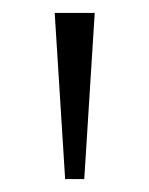

<svg xmlns="http://www.w3.org/2000/svg" viewBox="-20 -734 232 298"><path d="M127 -713.9 110.8 -456.1H81.1L64.9 -713.9Z"/></svg>

Font: Zoram GWeb Light
Style: Regular
Weight: 300
Foundry: Ascender Corporation
Version: Version 1.000